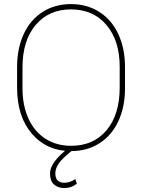

<svg xmlns="http://www.w3.org/2000/svg" viewBox="-20 -741 706 954"><path d="M601.1 -302.2Q601.1 -210 568.1 -138.9Q535.2 -67.9 474.1 -29.1Q413.1 9.8 333.5 9.8Q213.4 9.8 139.2 -75.7Q64.9 -161.1 64.9 -306.2V-408.7Q64.9 -500.5 97.9 -571.8Q130.9 -643.1 192.1 -681.9Q253.4 -720.7 332.5 -720.7Q412.1 -720.7 473.4 -681.9Q534.7 -643.1 567.9 -571.5Q601.1 -500 601.1 -408.7ZM574.7 -409.7Q574.7 -538.6 509.3 -616.5Q443.8 -694.3 332.5 -694.3Q222.7 -694.3 157.2 -616.9Q91.8 -539.6 91.8 -406.2V-302.2Q91.8 -217.3 121.3 -152.1Q150.9 -86.9 205.6 -51.8Q260.3 -16.6 333.5 -16.6Q444.8 -16.6 509.8 -94.2Q574.7 -171.9 574.7 -306.2ZM346.7 0.5Q292 43 273.4 69.1Q254.9 95.2 254.9 120.6Q254.9 167 300.3 167Q328.1 167 354 148.4L361.8 171.9Q334.5 193.4 300.3 193.4Q267.6 193.4 248 175.5Q228.5 157.7 228.5 120.6Q228.5 63.5 325.7 -9.3Z"/></svg>

Font: Roboto Thin
Style: Regular
Weight: 250
Designer: Google
Version: Version 2.134; 2016